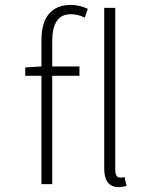

<svg xmlns="http://www.w3.org/2000/svg" viewBox="-20 -751 640 783"><path d="M149 0V-442H83V-476L149 -480V-587Q149 -659 180 -695Q211 -731 268 -731Q303 -731 338 -715L326 -679Q298 -693 269 -693Q230 -693 211.5 -665Q193 -637 193 -584V-480H304V-442H193V0ZM464 12Q405 12 405 -64V-719H450V-58Q450 -27 470 -27Q474 -27 477.5 -27Q481 -27 488 -29L496 7Q489 9 482 10.5Q475 12 464 12Z"/></svg>

Font: Source Code Pro Light
Style: Regular
Weight: 300
Monospace: yes
Designer: Paul D. Hunt, Teo Tuominen
Foundry: Adobe Systems Incorporated
Version: Version 2.030;PS 1.000;hotconv 16.6.51;makeotf.lib2.5.65220